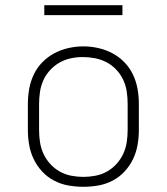

<svg xmlns="http://www.w3.org/2000/svg" viewBox="-20 -709 640 737"><path d="M300 8Q271 8 242.5 3Q214 -2 188 -15.5Q162 -29 142 -50.5Q122 -72 109.5 -98Q97 -124 92 -152.5Q87 -181 87 -210V-310Q87 -339 92 -367.5Q97 -396 109.5 -422.5Q122 -449 142.5 -470Q163 -491 188.5 -504.5Q214 -518 242.5 -524.5Q271 -531 300 -531Q329 -531 357.5 -524.5Q386 -518 411.5 -504.5Q437 -491 457.5 -470Q478 -449 490.5 -422.5Q503 -396 508 -367.5Q513 -339 513 -310V-210Q513 -181 508 -152.5Q503 -124 490.5 -98Q478 -72 458 -50.5Q438 -29 412 -15.5Q386 -2 357.5 3Q329 8 300 8ZM300 -30Q323 -30 346.5 -34.5Q370 -39 390.5 -50.5Q411 -62 427 -79.5Q443 -97 453 -118.5Q463 -140 466.5 -163.5Q470 -187 470 -210V-310Q470 -334 466.5 -357.5Q463 -381 453 -402.5Q443 -424 426.5 -441.5Q410 -459 389 -470Q368 -481 344.5 -485.5Q321 -490 298 -490Q274 -490 251 -485Q228 -480 208 -468.5Q188 -457 172 -439.5Q156 -422 146.5 -401Q137 -380 133.5 -356.5Q130 -333 130 -310V-210Q130 -187 133.5 -163.5Q137 -140 147 -118.5Q157 -97 173 -79.5Q189 -62 209.5 -50.5Q230 -39 253.5 -34.5Q277 -30 300 -30ZM450 -651H150V-689H450Z"/></svg>

Font: Zed Sans Extralight Extended
Style: Regular
Weight: 200
Width: 7
Designer: Belleve Invis
Foundry: Belleve Invis
Version: Version 1.0.0; ttfautohint (v1.8.4)